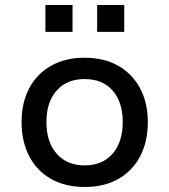

<svg xmlns="http://www.w3.org/2000/svg" viewBox="-20 -736 675 765"><path d="M318 9Q240 9 183.5 -23Q127 -55 96.5 -113.5Q66 -172 66 -249Q66 -327 96.5 -384.5Q127 -442 183.5 -474Q240 -506 317 -506Q395 -506 451 -474Q507 -442 538 -384.5Q569 -327 569 -249Q569 -172 538.5 -113.5Q508 -55 451.5 -23Q395 9 318 9ZM317 -77Q388 -77 428.5 -123.5Q469 -170 469 -250Q469 -329 429 -375Q389 -421 317 -421Q246 -421 205.5 -375Q165 -329 165 -250Q165 -170 206 -123.5Q247 -77 317 -77ZM367 -609V-716H475V-609ZM161 -609V-716H269V-609Z"/></svg>

Font: Nunito Sans 7pt Medium
Style: Regular
Weight: 500
Designer: Vernon Adams
Foundry: Vernon Adams
Version: Version 3.101;gftools[0.9.27]